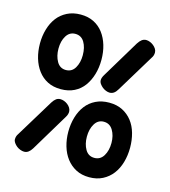

<svg xmlns="http://www.w3.org/2000/svg" viewBox="-111 -829 823 929"><g transform="rotate(15 300.0 -365.0)"><path d="M421 10Q383 10 354.5 -5Q326 -20 306.5 -45.5Q287 -71 277 -105Q267 -139 267 -177Q267 -215 277 -249.5Q287 -284 306.5 -309.5Q326 -335 355.5 -349.5Q385 -364 423 -364Q461 -364 489.5 -349.5Q518 -335 537.5 -310Q557 -285 566.5 -251Q576 -217 576 -179Q576 -140 566 -105.5Q556 -71 536.5 -45.5Q517 -20 488 -5Q459 10 421 10ZM421 -87Q451 -87 467 -113.5Q483 -140 483 -178Q483 -215 467 -241.5Q451 -268 421 -268Q392 -268 376 -241.5Q360 -215 360 -177Q360 -140 375.5 -113.5Q391 -87 421 -87ZM178 -366Q140 -366 111.5 -380.5Q83 -395 63.5 -421Q44 -447 34 -481Q24 -515 24 -554Q24 -592 34 -626Q44 -660 63 -685Q82 -710 111.5 -725Q141 -740 179 -740Q217 -740 245.5 -725.5Q274 -711 293 -685.5Q312 -660 322 -626.5Q332 -593 332 -554Q332 -515 322 -481Q312 -447 293 -421Q274 -395 245 -380.5Q216 -366 178 -366ZM178 -462Q208 -462 223.5 -488.5Q239 -515 239 -552Q239 -591 223.5 -617Q208 -643 178 -643Q149 -643 133 -617Q117 -591 117 -553Q117 -516 132.5 -489Q148 -462 178 -462ZM151 -292Q160 -306 169 -312.5Q178 -319 190 -319Q199 -319 208.5 -315.5Q218 -312 226.5 -305.5Q235 -299 240.5 -290Q246 -281 246 -271Q246 -265 244 -258Q242 -251 237 -243L124 -55Q116 -42 106.5 -35Q97 -28 85 -28Q76 -28 65.5 -32Q55 -36 47 -42.5Q39 -49 33 -57.5Q27 -66 27 -75Q27 -82 29 -89Q31 -96 36 -103ZM477 -675Q486 -689 495.5 -696Q505 -703 517 -703Q526 -703 536 -699Q546 -695 554 -688.5Q562 -682 567.5 -673.5Q573 -665 573 -655Q573 -648 571 -641Q569 -634 564 -627L450 -439Q442 -425 432.5 -418Q423 -411 411 -411Q402 -411 392 -415Q382 -419 374 -425.5Q366 -432 360 -440.5Q354 -449 354 -459Q354 -465 356.5 -472Q359 -479 364 -487Z"/></g></svg>

Font: Maple Mono Medium
Style: Regular
Weight: 500
Monospace: yes
Designer: subframe7536
Version: Version 7.000